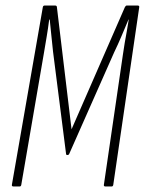

<svg xmlns="http://www.w3.org/2000/svg" viewBox="-20 -675 524 695"><path d="M29 0Q22 0 23 -6L135 -649Q136 -655 142 -655H179Q186 -655 186 -649L239 -207L432 -649Q435 -655 439 -655H478Q485 -655 484 -649L390 -6Q389 0 384 0H362Q355 0 356 -6L425 -478Q428 -499 431.5 -520Q435 -541 439 -562Q443 -583 446 -604H445Q432 -573 419.5 -543.5Q407 -514 393 -485L231 -119Q229 -114 225 -114H223Q219 -114 219 -119L172 -488Q169 -516 166 -545.5Q163 -575 160 -604H158Q154 -572 149 -542.5Q144 -513 139 -483L57 -6Q56 0 51 0Z"/></svg>

Font: Sofia Sans Extra Condensed ExtraLight
Style: Italic
Weight: 250
Italic angle: -9°
Version: Version 4.100